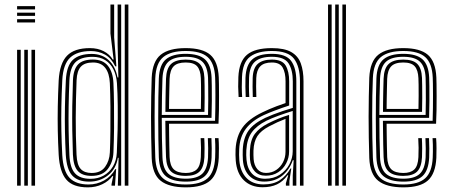

<svg xmlns="http://www.w3.org/2000/svg" viewBox="-20 -820 1988 848"><path d="M55.5 -778.5V-793H134.8V-778.5ZM55.5 -720.8V-735.2H134.8V-720.8ZM55.5 -749.8V-764H134.8V-749.8ZM119 0V-600H134.8V0ZM55.5 0V-600H71.5V0ZM87.2 0V-600H103V0Z M547 0H531V-800H547ZM515.2 0H500.5L503.8 -123H500.5Q492.5 -73.8 457.1 -45.8Q421.8 -17.8 373.8 -17.8Q324.2 -17.8 299.4 -44.4Q274.5 -71 270.5 -136.5Q268 -185.8 266.9 -238.4Q265.8 -291 266.8 -347.5Q267.8 -404 270.8 -464.8Q274 -529.8 302 -555.8Q330 -581.8 385 -581.8Q430.8 -581.8 460.2 -554.2Q489.8 -526.8 499 -478H502.8L499.5 -626.5V-800H515.2ZM380.2 -30.2Q412.2 -30.2 437.8 -44.5Q463.2 -58.8 478.9 -84.8Q494.5 -110.8 496 -146.2Q498.2 -191.8 499.4 -245.8Q500.5 -299.8 500 -353.8Q499.5 -407.8 496.5 -452.8Q494 -487.8 480.9 -513.8Q467.8 -539.8 444.8 -554.4Q421.8 -569 389 -569Q337 -569 313 -544.9Q289 -520.8 286.5 -464.2Q284 -403 283.1 -349.4Q282.2 -295.8 283.1 -243.9Q284 -192 286.5 -135.8Q289 -79.2 310.9 -54.8Q332.8 -30.2 380.2 -30.2ZM384.2 -43.2Q342.8 -43.2 323.5 -65Q304.2 -86.8 302 -137Q300 -192.5 299.2 -244.9Q298.5 -297.2 299.2 -351.2Q300 -405.2 302.2 -465.5Q304.2 -513.8 324.8 -535.4Q345.2 -557 390.5 -557Q434 -557 456.4 -529.6Q478.8 -502.2 481 -452.8Q482.8 -414 483.5 -362.5Q484.2 -311 483.8 -254.9Q483.2 -198.8 481 -146.2Q479.2 -104 456 -73.6Q432.8 -43.2 384.2 -43.2ZM384.8 -56Q424.5 -56 444 -82.8Q463.5 -109.5 465.2 -146.8Q467 -187.8 467.6 -240.9Q468.2 -294 467.8 -349.4Q467.2 -404.8 465.2 -452.5Q463.2 -496.5 444.9 -520.2Q426.5 -544 390.8 -544Q354.2 -544 337.1 -525.6Q320 -507.2 318.2 -465.5Q314.8 -378.8 314.5 -300.1Q314.2 -221.5 318 -137Q320 -91.5 336.4 -73.8Q352.8 -56 384.8 -56ZM367.8 7.5Q302 7.5 272.8 -26.9Q243.5 -61.2 239.2 -136Q236.2 -190.5 235.2 -242.9Q234.2 -295.2 235.2 -349.9Q236.2 -404.5 239.2 -465Q243.5 -540.2 276 -573.9Q308.5 -607.5 377 -607.5Q412 -607.5 438.2 -593.8Q464.5 -580 478 -557H481.8L467.8 -672.2V-800H484.2V-655L494 -527H489Q471.8 -563.2 443.6 -578.9Q415.5 -594.5 381.5 -594.5Q321 -594.5 289.9 -565.6Q258.8 -536.8 255 -465.5Q252 -403 251 -348.2Q250 -293.5 251.1 -241.5Q252.2 -189.5 255 -135Q259.2 -64 287.1 -34.6Q315 -5.2 371.2 -5.2Q408 -5.2 439.6 -22.9Q471.2 -40.5 489 -73H493L487.8 0H472.5V-6L480 -42.5H476.8Q460.5 -20.2 432 -6.4Q403.5 7.5 367.8 7.5Z M800.8 7.5Q726.5 7.5 689.8 -21.5Q653 -50.5 650 -121.8Q648.5 -166.2 647.8 -212.4Q647 -258.5 647 -304.5Q647 -350.5 647.9 -394.2Q648.8 -438 650 -477Q653.5 -549 689.9 -578.2Q726.2 -607.5 800 -607.5Q874.5 -607.5 908.8 -577.9Q943 -548.2 946.2 -478.5Q946.8 -471 947 -448.6Q947.2 -426.2 947.4 -395.6Q947.5 -365 947 -332.8Q946.5 -300.5 945 -273.5H726.5Q726.8 -247 727 -222.8Q727.2 -198.5 727.8 -175Q728.2 -151.5 729 -126.8Q730.5 -89 747.1 -72.5Q763.8 -56 800.8 -56Q832.2 -56 848.6 -71.4Q865 -86.8 867 -126Q868 -143.8 867.8 -167.5Q867.5 -191.2 866.2 -209.8H882.2Q883.5 -188.2 883.5 -164.4Q883.5 -140.5 882.8 -125.5Q880.5 -81.5 861.4 -62.4Q842.2 -43.2 800.8 -43.2Q755.5 -43.2 735.2 -62.8Q715 -82.2 713.2 -126.2Q712.2 -153.5 711.6 -181Q711 -208.5 710.8 -235.2Q710.5 -262 710.2 -286.5H929.8Q930.8 -313.5 931.1 -343.5Q931.5 -373.5 931.4 -401.2Q931.2 -429 931 -449.6Q930.8 -470.2 930.2 -477.8Q927.5 -540.8 897.2 -567.8Q867 -594.8 800 -594.8Q734 -594.8 701.2 -568Q668.5 -541.2 665.8 -474.8Q664.2 -440.2 663.5 -397.1Q662.8 -354 662.8 -307Q662.8 -260 663.5 -213.2Q664.2 -166.5 665.8 -124.8Q668.2 -61.2 699.2 -33.2Q730.2 -5.2 800.8 -5.2Q866.2 -5.2 896.8 -32.5Q927.2 -59.8 930.2 -123.8Q930.8 -134.2 930.9 -149.5Q931 -164.8 930.8 -180.9Q930.5 -197 929.5 -209.8H945.2Q946.8 -190.5 946.9 -164.8Q947 -139 946.2 -123Q942.8 -53.2 908.9 -22.9Q875 7.5 800.8 7.5ZM800.8 -17.8Q742.2 -17.8 713.1 -41.5Q684 -65.2 681.5 -124.5Q680.2 -161.2 679.5 -205.5Q678.8 -249.8 678.8 -296.9Q678.8 -344 679.4 -389.4Q680 -434.8 681.5 -473.8Q684 -533.8 712.8 -558Q741.5 -582.2 800 -582.2Q858.5 -582.2 885.2 -557.9Q912 -533.5 914.5 -477.5Q915 -468.2 915.4 -440Q915.8 -411.8 915.6 -374.2Q915.5 -336.8 914.2 -299.5H694.5Q694.5 -255.5 695.2 -209.6Q696 -163.8 697.5 -125.5Q699.5 -73.5 724.2 -52.1Q749 -30.8 800.8 -30.8Q849.8 -30.8 872.9 -52.2Q896 -73.8 898.8 -124.8Q899.5 -140.2 899.4 -165.1Q899.2 -190 898 -209.8H913.8Q915 -189.5 915.1 -164.9Q915.2 -140.2 914.5 -124.2Q911.8 -67.2 885.2 -42.5Q858.8 -17.8 800.8 -17.8ZM694.5 -312.5H898.8Q899.8 -345.8 899.8 -379.5Q899.8 -413.2 899.5 -439.6Q899.2 -466 898.8 -476.5Q896.5 -526 873.6 -547.6Q850.8 -569.2 800 -569.2Q747.5 -569.2 723.6 -547.1Q699.8 -525 697.5 -473Q696 -436.5 695.4 -394.4Q694.8 -352.2 694.5 -312.5ZM710.5 -325.8Q710.5 -344.2 710.9 -369.2Q711.2 -394.2 711.8 -421.1Q712.2 -448 713.2 -472.2Q715 -517.8 735.4 -537.2Q755.8 -556.8 800 -556.8Q842.5 -556.8 861.8 -538Q881 -519.2 882.8 -476Q883.2 -465.5 883.6 -441.4Q884 -417.2 883.9 -386.8Q883.8 -356.2 883 -325.8ZM726.5 -338.8H867.2Q868 -368.8 868 -396.8Q868 -424.8 867.8 -445.8Q867.5 -466.8 867 -475Q865.5 -510.2 850.8 -527.1Q836 -544 800 -544Q762.8 -544 746.6 -526.8Q730.5 -509.5 729 -471.8Q728.5 -448.2 727.9 -426.1Q727.2 -404 727 -382.5Q726.8 -361 726.5 -338.8Z M1304.8 0V-460.8Q1304.8 -526.2 1278.6 -560.5Q1252.5 -594.8 1180.8 -594.8Q1119 -594.8 1085.2 -570.1Q1051.5 -545.5 1048.8 -479.5Q1047.8 -456.5 1047.9 -435.2Q1048 -414 1049.5 -391.5H1033.8Q1032.2 -416.5 1032 -437Q1031.8 -457.5 1032.8 -480Q1035.8 -548 1070.5 -577.8Q1105.2 -607.5 1180.8 -607.5Q1235.8 -607.5 1266.1 -590.2Q1296.5 -573 1308.5 -540.1Q1320.5 -507.2 1320.5 -460.8V0ZM1150.8 -30.5Q1188.8 -30.5 1216.1 -48.5Q1243.5 -66.5 1258.1 -94.4Q1272.8 -122.2 1272.8 -151.8V-330Q1241.8 -320.5 1210.1 -309Q1178.5 -297.5 1156.8 -286.8Q1113.8 -265.2 1092.4 -236Q1071 -206.8 1068 -157.5Q1067.2 -144.8 1067.5 -135Q1067.8 -125.2 1068.8 -113.5Q1072.5 -74.8 1093.6 -52.6Q1114.8 -30.5 1150.8 -30.5ZM1153.5 -44Q1122.8 -44 1104.9 -63.5Q1087 -83 1084.2 -115.5Q1083.5 -124.8 1083.4 -135Q1083.2 -145.2 1083.8 -155.8Q1086 -202.5 1105.6 -228.8Q1125.2 -255 1162.5 -274.2Q1186.8 -286.5 1209 -295.6Q1231.2 -304.8 1256.8 -312.5V-150.8Q1256.8 -123.2 1244.2 -98.9Q1231.8 -74.5 1208.6 -59.2Q1185.5 -44 1153.5 -44ZM1155 -56.2Q1180.2 -56.2 1199.6 -69.1Q1219 -82 1230 -103.4Q1241 -124.8 1241 -149.5V-295Q1222.5 -288 1205.2 -280.1Q1188 -272.2 1169 -262.2Q1132.5 -243 1116.8 -219Q1101 -195 1099.5 -155Q1099.2 -145.2 1099.4 -135.5Q1099.5 -125.8 1100.2 -116.8Q1102.2 -90 1116.5 -73.1Q1130.8 -56.2 1155 -56.2ZM1140 7Q1089 7 1057.4 -23.5Q1025.8 -54 1021.2 -110.5Q1020.2 -123.5 1020.1 -135.6Q1020 -147.8 1020.5 -161.2Q1023.8 -218.5 1050.9 -256.5Q1078 -294.5 1138.8 -323.8Q1153.5 -331 1168.6 -337.5Q1183.8 -344 1201.5 -350.8Q1219.2 -357.5 1241.2 -364.8V-460.8Q1241.2 -499 1228.5 -521.5Q1215.8 -544 1180.8 -544Q1146 -544 1129.6 -527.1Q1113.2 -510.2 1111.8 -475.2Q1111.2 -462 1111.2 -438.9Q1111.2 -415.8 1112.2 -391.5H1096.5Q1095.5 -414 1095.5 -437.4Q1095.5 -460.8 1096 -476Q1097.8 -519.8 1118.9 -538.2Q1140 -556.8 1180.8 -556.8Q1226.2 -556.8 1241.8 -530.5Q1257.2 -504.2 1257.2 -460.8V-354Q1226 -343.8 1196.2 -332.6Q1166.5 -321.5 1144.8 -311.5Q1092.2 -286.8 1065.4 -250.6Q1038.5 -214.5 1036.5 -160.2Q1036 -148 1036 -136.1Q1036 -124.2 1037 -111.8Q1041 -62 1068.8 -33.8Q1096.5 -5.5 1143.5 -5.5Q1187.8 -5.5 1216.2 -24.5Q1244.8 -43.5 1263 -76H1266.5L1258.2 -21.2V0H1242.8L1242.5 -10.2L1253 -45.8H1249.8Q1229.8 -18 1203 -5.5Q1176.2 7 1140 7ZM1273 0V-44.8L1277 -112.5H1273.2Q1258.2 -69.5 1226.2 -43.8Q1194.2 -18 1146.8 -18Q1106.8 -18 1081.6 -43Q1056.5 -68 1052.8 -112.5Q1052 -124.8 1051.9 -135.6Q1051.8 -146.5 1052.2 -159.2Q1054.8 -211.5 1077.9 -243.5Q1101 -275.5 1151 -299.2Q1165.8 -306.2 1186 -314.1Q1206.2 -322 1228.8 -329.6Q1251.2 -337.2 1273.2 -343.5V-460.8Q1273.2 -510.8 1254.5 -540Q1235.8 -569.2 1180.8 -569.2Q1131 -569.2 1106.5 -548Q1082 -526.8 1080 -476.5Q1079.5 -461.5 1079.5 -438.2Q1079.5 -415 1081 -391.5H1065.2Q1064 -413.5 1063.8 -437Q1063.5 -460.5 1064.2 -476.8Q1066.5 -532.5 1093.9 -557.4Q1121.2 -582.2 1180.8 -582.2Q1243 -582.2 1265.9 -550.9Q1288.8 -519.5 1288.8 -460.8V0Z M1492.2 0V-800H1508V0ZM1428.8 0V-800H1444.8V0ZM1460.5 0V-800H1476.2V0Z M1761.8 7.5Q1687.5 7.5 1650.8 -21.5Q1614 -50.5 1611 -121.8Q1609.5 -166.2 1608.8 -212.4Q1608 -258.5 1608 -304.5Q1608 -350.5 1608.9 -394.2Q1609.8 -438 1611 -477Q1614.5 -549 1650.9 -578.2Q1687.2 -607.5 1761 -607.5Q1835.5 -607.5 1869.8 -577.9Q1904 -548.2 1907.2 -478.5Q1907.8 -471 1908 -448.6Q1908.2 -426.2 1908.4 -395.6Q1908.5 -365 1908 -332.8Q1907.5 -300.5 1906 -273.5H1687.5Q1687.8 -247 1688 -222.8Q1688.2 -198.5 1688.8 -175Q1689.2 -151.5 1690 -126.8Q1691.5 -89 1708.1 -72.5Q1724.8 -56 1761.8 -56Q1793.2 -56 1809.6 -71.4Q1826 -86.8 1828 -126Q1829 -143.8 1828.8 -167.5Q1828.5 -191.2 1827.2 -209.8H1843.2Q1844.5 -188.2 1844.5 -164.4Q1844.5 -140.5 1843.8 -125.5Q1841.5 -81.5 1822.4 -62.4Q1803.2 -43.2 1761.8 -43.2Q1716.5 -43.2 1696.2 -62.8Q1676 -82.2 1674.2 -126.2Q1673.2 -153.5 1672.6 -181Q1672 -208.5 1671.8 -235.2Q1671.5 -262 1671.2 -286.5H1890.8Q1891.8 -313.5 1892.1 -343.5Q1892.5 -373.5 1892.4 -401.2Q1892.2 -429 1892 -449.6Q1891.8 -470.2 1891.2 -477.8Q1888.5 -540.8 1858.2 -567.8Q1828 -594.8 1761 -594.8Q1695 -594.8 1662.2 -568Q1629.5 -541.2 1626.8 -474.8Q1625.2 -440.2 1624.5 -397.1Q1623.8 -354 1623.8 -307Q1623.8 -260 1624.5 -213.2Q1625.2 -166.5 1626.8 -124.8Q1629.2 -61.2 1660.2 -33.2Q1691.2 -5.2 1761.8 -5.2Q1827.2 -5.2 1857.8 -32.5Q1888.2 -59.8 1891.2 -123.8Q1891.8 -134.2 1891.9 -149.5Q1892 -164.8 1891.8 -180.9Q1891.5 -197 1890.5 -209.8H1906.2Q1907.8 -190.5 1907.9 -164.8Q1908 -139 1907.2 -123Q1903.8 -53.2 1869.9 -22.9Q1836 7.5 1761.8 7.5ZM1761.8 -17.8Q1703.2 -17.8 1674.1 -41.5Q1645 -65.2 1642.5 -124.5Q1641.2 -161.2 1640.5 -205.5Q1639.8 -249.8 1639.8 -296.9Q1639.8 -344 1640.4 -389.4Q1641 -434.8 1642.5 -473.8Q1645 -533.8 1673.8 -558Q1702.5 -582.2 1761 -582.2Q1819.5 -582.2 1846.2 -557.9Q1873 -533.5 1875.5 -477.5Q1876 -468.2 1876.4 -440Q1876.8 -411.8 1876.6 -374.2Q1876.5 -336.8 1875.2 -299.5H1655.5Q1655.5 -255.5 1656.2 -209.6Q1657 -163.8 1658.5 -125.5Q1660.5 -73.5 1685.2 -52.1Q1710 -30.8 1761.8 -30.8Q1810.8 -30.8 1833.9 -52.2Q1857 -73.8 1859.8 -124.8Q1860.5 -140.2 1860.4 -165.1Q1860.2 -190 1859 -209.8H1874.8Q1876 -189.5 1876.1 -164.9Q1876.2 -140.2 1875.5 -124.2Q1872.8 -67.2 1846.2 -42.5Q1819.8 -17.8 1761.8 -17.8ZM1655.5 -312.5H1859.8Q1860.8 -345.8 1860.8 -379.5Q1860.8 -413.2 1860.5 -439.6Q1860.2 -466 1859.8 -476.5Q1857.5 -526 1834.6 -547.6Q1811.8 -569.2 1761 -569.2Q1708.5 -569.2 1684.6 -547.1Q1660.8 -525 1658.5 -473Q1657 -436.5 1656.4 -394.4Q1655.8 -352.2 1655.5 -312.5ZM1671.5 -325.8Q1671.5 -344.2 1671.9 -369.2Q1672.2 -394.2 1672.8 -421.1Q1673.2 -448 1674.2 -472.2Q1676 -517.8 1696.4 -537.2Q1716.8 -556.8 1761 -556.8Q1803.5 -556.8 1822.8 -538Q1842 -519.2 1843.8 -476Q1844.2 -465.5 1844.6 -441.4Q1845 -417.2 1844.9 -386.8Q1844.8 -356.2 1844 -325.8ZM1687.5 -338.8H1828.2Q1829 -368.8 1829 -396.8Q1829 -424.8 1828.8 -445.8Q1828.5 -466.8 1828 -475Q1826.5 -510.2 1811.8 -527.1Q1797 -544 1761 -544Q1723.8 -544 1707.6 -526.8Q1691.5 -509.5 1690 -471.8Q1689.5 -448.2 1688.9 -426.1Q1688.2 -404 1688 -382.5Q1687.8 -361 1687.5 -338.8Z"/></svg>

Font: Big Shoulders Inline Text Thin
Style: Regular
Weight: 400
Version: Version 2.002